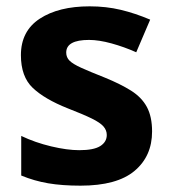

<svg xmlns="http://www.w3.org/2000/svg" viewBox="-20 -576 542 606"><path d="M460 -161Q460 -83 404.5 -36.5Q349 10 234 10Q176 10 132 2.5Q88 -5 47 -22V-147Q91 -126 141.5 -114Q192 -102 230 -102Q276 -102 296.5 -115Q317 -128 317 -150Q317 -165 306.5 -177Q296 -189 269.5 -202Q243 -215 194 -234Q121 -263 83.5 -298.5Q46 -334 46 -402Q46 -478 105.5 -517Q165 -556 263 -556Q315 -556 361 -545Q407 -534 454 -514L410 -411Q372 -428 332 -439Q292 -450 261 -450Q189 -450 189 -410Q189 -395 199.5 -384.5Q210 -374 236.5 -362Q263 -350 311 -331Q360 -311 393.5 -290Q427 -269 443.5 -238.5Q460 -208 460 -161Z"/></svg>

Font: Noto Sans Thai Looped
Style: Bold
Weight: 700
Designer: Sasikarn Vongin, Ben Mitchell
Foundry: The Fontpad Ltd
Version: Version 1.001; ttfautohint (v1.8.4.7-5d5b)